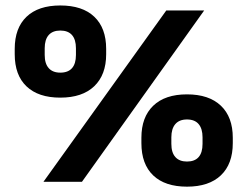

<svg xmlns="http://www.w3.org/2000/svg" viewBox="-20 -678 923 716"><path d="M142 0 600.1 -639H741.4L285.6 0ZM677.3 18.1Q595.3 18.1 551.3 -23.9Q507.3 -66 507.3 -144.4V-164.2Q507.3 -241.1 551.3 -283.6Q595.3 -326.1 677.3 -326.1Q759.2 -326.1 803.6 -283.9Q848.1 -241.7 848.1 -164.2V-144.4Q848.1 -66.3 803.6 -24.1Q759.2 18.1 677.3 18.1ZM677.3 -75.6Q706.2 -75.6 720.8 -92.3Q735.3 -109 735.3 -141.6V-165.9Q735.3 -198.1 720.7 -215.3Q706.1 -232.5 677.3 -232.5Q648.8 -232.5 633.9 -215.3Q619 -198.1 619 -165.9V-141.6Q619 -109 634 -92.3Q648.9 -75.6 677.3 -75.6ZM204.9 -313.9Q123 -313.9 79 -355.8Q34.9 -397.6 34.9 -475.8V-495.8Q34.9 -573.5 79 -615.6Q123 -657.6 204.9 -657.6Q287.4 -657.6 331.6 -615.6Q375.9 -573.5 375.9 -495.8V-475.8Q375.9 -398.9 331.4 -356.4Q286.9 -313.9 204.9 -313.9ZM204.9 -407.1Q233.9 -407.1 248.6 -423.9Q263.2 -440.6 263.2 -473.1V-498Q263.2 -530.5 248.5 -547.3Q233.8 -564.1 204.9 -564.1Q176.4 -564.1 161.6 -547.3Q146.7 -530.5 146.7 -498V-473.1Q146.7 -440.6 161.7 -423.9Q176.6 -407.1 204.9 -407.1Z"/></svg>

Font: Anek Gurmukhi Medium SemiExpanded
Style: Regular
Weight: 500
Width: 6
Version: Version 1.003